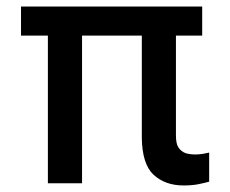

<svg xmlns="http://www.w3.org/2000/svg" viewBox="-20 -566 709 593"><path d="M604.5 -545.9Q604.5 -523.4 604.5 -456.1Q464.8 -456.1 44.9 -456.1Q44.9 -478.5 44.9 -545.9Q184.6 -545.9 604.5 -545.9ZM233.4 -545.9Q233.4 -409.2 233.4 0Q207 0 127.9 0Q127.9 -136.7 127.9 -545.9Q154.3 -545.9 233.4 -545.9ZM418 -545.9Q444.3 -545.9 523.4 -545.9Q523.4 -446.3 523.4 -147.5Q523.4 -122.1 531.2 -110.4Q540 -97.7 553.7 -92.8Q567.4 -88.9 583 -88.9Q594.7 -88.9 606.4 -90.8Q618.2 -92.8 626 -94.7Q626 -64.5 626 -4.9Q612.3 -1 592.8 2.9Q573.2 6.8 546.9 6.8Q490.2 6.8 454.1 -26.4Q418.9 -59.6 418 -140.6Q418 -275.4 418 -545.9Z"/></svg>

Font: DeepSea
Style: Medium
Weight: 500
Designer: Stem
Version: Version 3.019;git-0a5106e0b